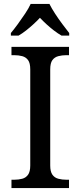

<svg xmlns="http://www.w3.org/2000/svg" viewBox="-20 -951 407 971"><path d="M38 0V-42H51Q74 -42 92.5 -47Q111 -52 122 -67.5Q133 -83 133 -114V-600Q133 -632 122 -647Q111 -662 92.5 -667Q74 -672 51 -672H38V-714H329V-672H316Q294 -672 275 -667Q256 -662 245 -647Q234 -632 234 -600V-114Q234 -83 245 -67.5Q256 -52 275 -47Q294 -42 316 -42H329V0ZM35 -784Q51 -803 70 -829Q89 -855 107 -882Q125 -909 135 -931H230Q241 -909 258.5 -882Q276 -855 295.5 -829Q315 -803 330 -784V-771H291Q272 -782 252.5 -797Q233 -812 215 -828.5Q197 -845 182 -861Q167 -845 149 -828.5Q131 -812 112 -797Q93 -782 74 -771H35Z"/></svg>

Font: Noto Serif Gujarati
Style: Regular
Weight: 400
Designer: Universal Thirst, Indian Type Foundry and the Monotype Design Team
Foundry: Monotype Imaging Inc.
Version: Version 2.102